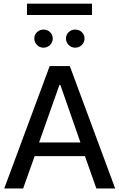

<svg xmlns="http://www.w3.org/2000/svg" viewBox="-20 -1057 669 1077"><path d="M496.1 -1036.6V-972.7H131.3V-1036.6ZM174.3 -181.2 109.9 0H3.9L258.8 -686.5H371.6L626 0H520.5L456.5 -181.2ZM313.5 -581.1 199.2 -257.8H431.2L318.4 -581.1ZM172.4 -840.8Q172.4 -862.3 187.5 -876.7Q202.6 -891.1 224.1 -891.1Q245.6 -891.1 260.7 -876.7Q275.9 -862.3 275.9 -840.8Q275.9 -819.8 260.7 -804.7Q245.6 -789.6 224.1 -789.6Q202.6 -789.6 187.5 -804.7Q172.4 -819.8 172.4 -840.8ZM350.1 -840.8Q350.1 -862.3 365.2 -876.7Q380.4 -891.1 401.9 -891.1Q423.8 -891.1 439 -876.7Q454.1 -862.3 454.1 -840.8Q454.1 -819.8 439 -804.7Q423.8 -789.6 401.9 -789.6Q380.4 -789.6 365.2 -804.7Q350.1 -819.8 350.1 -840.8Z"/></svg>

Font: Estedad-FD Medium
Style: Regular
Weight: 500
Designer: Amin Abedi
Version: Version 7.3